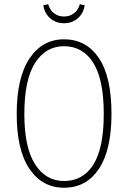

<svg xmlns="http://www.w3.org/2000/svg" viewBox="-20 -879 607 909"><path d="M185.1 -854 208 -858.9Q215.8 -832.5 235.4 -816.7Q254.9 -800.8 283.2 -800.8Q311 -800.8 330.8 -816.7Q350.6 -832.5 357.9 -858.9L380.9 -854Q375.5 -816.4 348.6 -792.7Q321.8 -769 283.2 -769Q244.6 -769 217.5 -792.7Q190.4 -816.4 185.1 -854ZM283.2 -692.9Q387.7 -692.9 447.8 -604.7Q507.8 -516.6 507.8 -339.8Q507.8 -168.9 448.2 -79.6Q388.7 9.8 283.2 9.8Q180.2 9.8 119.6 -79.3Q59.1 -168.5 59.1 -338.9Q59.1 -512.2 119.9 -602.5Q180.7 -692.9 283.2 -692.9ZM283.2 -660.2Q196.3 -660.2 145.8 -580.6Q95.2 -501 95.2 -338.9Q95.2 -180.7 146 -101.3Q196.8 -22 283.2 -22Q373.5 -22 422.4 -100.3Q471.2 -178.7 471.2 -339.8Q471.2 -502.9 421.6 -581.5Q372.1 -660.2 283.2 -660.2Z"/></svg>

Font: Fira Sans Compressed UltraLight
Style: Regular
Weight: 200
Width: 1
Designer: Carrois Corporate & Edenspiekermann AG
Foundry: Carrois Corporate GbR & Edenspiekermann AG
Version: Version 4.203;PS 004.203;hotconv 1.0.88;makeotf.lib2.5.64775